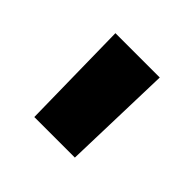

<svg xmlns="http://www.w3.org/2000/svg" viewBox="-78 -758 395 395"><g transform="rotate(45 119.5 -560.0)"><path d="M60 -440 56 -680H185L178 -440Z"/></g></svg>

Font: Titillium Web SemiBold
Style: Regular
Weight: 600
Designer: Mohamed Gaber, Accademia di Belle Arti di Urbino
Foundry: Kief Type Foundry, Accademia di Belle Arti di Urbino
Version: Version 3.000; ttfautohint (v1.8.4)